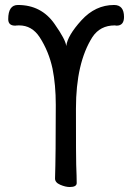

<svg xmlns="http://www.w3.org/2000/svg" viewBox="-20 -736 540 771"><path d="M260 15Q243 15 222 6Q201 -3 201 -19Q204 -110 204 -315Q204 -395 191 -460Q176 -530 139 -587Q108 -634 57 -634Q47 -634 41 -633Q13 -633 13 -659Q13 -716 52 -716Q146 -716 199 -640Q244 -576 246 -551Q251 -593 307 -654.5Q363 -716 438 -716Q478 -716 478 -668Q478 -633 448 -633L441 -634Q382 -634 351 -587Q285 -483 285 -300Q285 -95 286 -74Q288 -25 288 -1Q288 15 260 15Z"/></svg>

Font: LXGW WenKai Mono TC
Style: Bold
Weight: 700
Designer: LXGW / Fontworks Inc.
Foundry: LXGW / Fontworks Inc.
Version: Version 1.330